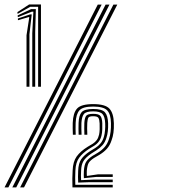

<svg xmlns="http://www.w3.org/2000/svg" viewBox="-77 -820 782 840"><path d="M89.8 -440.5V-790.2H55.2L0 -759.2L-0.8 -767L50.5 -800.5H102.2V-440.5ZM64.2 -440.5V-674.8L69 -769H62.5L1 -745L0.2 -752.5L58.8 -780H79.8L77 -679.2V-440.5ZM39 -440.5V-665.8L51.2 -745L48.2 -745.2L1.5 -731.5L1.2 -739L54.5 -757H61.8L51.8 -670.2V-440.5ZM-23.2 0 385 -800H402L-6 0ZM-57.2 0 350.8 -800H367.8L-40.5 0ZM11 0 419.2 -800H436.2L28 0ZM290 -40.5Q289 -53.8 290 -72.2Q291.5 -98.5 299.8 -111.8Q308 -125 328 -138.2L351 -151.8Q368.8 -162.8 381 -176.8Q393.2 -190.8 399.8 -211.8Q404.8 -225.8 406.9 -243.9Q409 -262 408.5 -280.8Q408 -319.8 392.2 -336.8Q376.5 -353.8 330.5 -353.8Q285.2 -353.8 270.4 -337.1Q255.5 -320.5 254 -282.5Q253.5 -269.2 253.6 -256.4Q253.8 -243.5 254.2 -230.5H241.8Q240.5 -261.2 241.2 -282.5Q242.8 -325.8 260.2 -345.1Q277.8 -364.5 330.5 -364.5Q383 -364.5 401.5 -344.9Q420 -325.2 421.2 -280.8Q422.5 -235.5 411.2 -206.5Q404 -184 390.4 -168.9Q376.8 -153.8 356.8 -142L333.8 -128.5Q317.8 -118 311.5 -108Q305.2 -98 302.8 -74Q302.5 -69 302.6 -61.5Q302.8 -54 303 -50.2L351.2 -57.2H416.2V-45.8H343ZM265 -21.2Q263.5 -45 265 -73.2Q266.2 -105.5 278.5 -123.5Q290.8 -141.5 317.2 -158.8L339.8 -172.5Q353.5 -181.2 363.2 -193Q373 -204.8 378 -223Q381.2 -234 382.6 -250.4Q384 -266.8 383.2 -280.5Q382 -308.8 371.6 -320.8Q361.2 -332.8 330.5 -332.8Q299 -332.8 289.9 -321Q280.8 -309.2 279.2 -282.2Q278.8 -271 279 -257.5Q279.2 -244 279.8 -230.5H267Q266.5 -243.5 266.4 -257.2Q266.2 -271 266.8 -282.2Q268 -315.2 280.2 -329.2Q292.5 -343.2 330.5 -343.2Q369.5 -343.2 382.2 -328.6Q395 -314 396 -280.5Q397 -241.8 388.8 -218Q382.8 -197.5 371.6 -185Q360.5 -172.5 345 -162.5L322.2 -148Q297.5 -131.2 288 -115Q278.5 -98.8 277.8 -72.8Q277.2 -61.5 277.1 -51.1Q277 -40.8 277.8 -31.8L330.5 -34.2H416.2V-23H316ZM240 0Q239 -22.8 239.4 -38.4Q239.8 -54 240.8 -74.2Q242.2 -112.5 258.2 -135.1Q274.2 -157.8 306.5 -177.8L329 -191.2Q339.5 -198.2 346.4 -207.4Q353.2 -216.5 356.5 -231.2Q358.5 -240.2 359 -254.4Q359.5 -268.5 358.8 -280.2Q358 -297 353.6 -304.2Q349.2 -311.5 330.5 -311.5Q313 -311.5 309.5 -305Q306 -298.5 304.8 -282.2Q304 -272.8 304.2 -258.6Q304.5 -244.5 305 -230.5H292.2Q291.8 -242 291.6 -257.5Q291.5 -273 292 -282.2Q293.2 -303.5 299.6 -312.8Q306 -322 330.5 -322Q355.5 -322 362.6 -312.4Q369.8 -302.8 370.5 -280.2Q371 -269.2 370.4 -253.9Q369.8 -238.5 367 -227Q360.8 -198.5 334.8 -182.2L312.2 -168.5Q285 -150.8 269.6 -130.2Q254.2 -109.8 252.8 -73.5Q252 -55 251.9 -41.6Q251.8 -28.2 252.5 -11.5H416.2V0Z"/></svg>

Font: Big Shoulders Inline Display SemiBold
Style: Regular
Weight: 600
Designer: Patric King
Foundry: XO Type Co
Version: Version 1.000